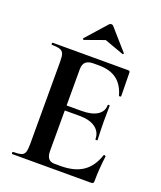

<svg xmlns="http://www.w3.org/2000/svg" viewBox="-150 -918 851 1013"><g transform="rotate(20 276.0 -411.5)"><path d="M41 -12Q73 -12 87.5 -17Q102 -22 107 -36.5Q112 -51 112 -81V-544Q112 -574 107 -588Q102 -602 87 -607.5Q72 -613 41 -613Q38 -613 38 -619Q38 -625 41 -625H465Q475 -625 475 -616L477 -483Q477 -481 471.5 -480Q466 -479 465 -482Q449 -540 411 -568Q373 -596 311 -596H281Q251 -596 237 -583Q223 -570 223 -543V-85Q223 -56 234 -42Q245 -28 269 -28H302Q380 -28 427 -60Q474 -92 496 -159Q496 -161 500 -161Q503 -161 505.5 -159.5Q508 -158 508 -157Q498 -79 498 -15Q498 -7 495 -3.5Q492 0 483 0H41Q38 0 38 -6Q38 -12 41 -12ZM305 -311H170V-339H306Q364 -339 395 -359Q426 -379 426 -415Q426 -418 431.5 -418Q437 -418 437 -415L436 -325L437 -277Q439 -243 439 -223Q439 -221 433 -221Q427 -221 427 -223Q427 -264 395.5 -287.5Q364 -311 305 -311ZM299 -823Q305 -823 310 -818L412 -702Q413 -702 413 -700Q413 -698 410.5 -696Q408 -694 407 -695L299 -734L190 -695Q188 -694 185 -697.5Q182 -701 184 -702L287 -818Q292 -823 299 -823Z"/></g></svg>

Font: Cormorant Infant
Style: Bold
Weight: 700
Designer: Christian Thalmann (Catharsis Fonts)
Foundry: Catharsis Fonts
Version: Version 4.000